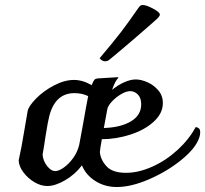

<svg xmlns="http://www.w3.org/2000/svg" viewBox="-20 -739 824 771"><path d="M784 -208Q784 -197 780 -186Q766 -144 709 -97.5Q652 -51 579.5 -19.5Q507 12 449 12Q401 12 363 -12Q325 -36 309 -75Q282 -39 242 -15.5Q202 8 170 8Q144 8 118 -7.5Q92 -23 74 -47Q56 -71 55 -95Q66 -143 78 -217L91 -293Q95 -313 125 -343.5Q155 -374 197 -396Q239 -418 277 -418Q312 -418 348 -397Q355 -414 359 -418.5Q363 -423 371 -424L453 -429L456 -427Q443 -416 430 -378Q454 -398 479.5 -409Q505 -420 525 -420Q546 -420 571.5 -409Q597 -398 615.5 -376.5Q634 -355 634 -325Q634 -284 597.5 -250.5Q561 -217 503.5 -198.5Q446 -180 389 -180Q382 -142 381 -128Q384 -97 408 -71Q432 -45 486 -45Q536 -45 591 -69.5Q646 -94 692.5 -136.5Q739 -179 766 -229Q776 -227 780 -222Q784 -217 784 -208ZM411 -301 397 -225Q464 -227 505.5 -251.5Q547 -276 547 -320Q547 -346 533.5 -359.5Q520 -373 503 -373Q487 -373 466.5 -361Q446 -349 430 -332Q414 -315 411 -301ZM298 -157 313 -238Q327 -318 334 -353Q310 -365 279 -365Q200 -365 177 -269Q173 -255 162 -187Q158 -157 151 -118Q153 -93 169 -72.5Q185 -52 202 -52Q216 -52 236 -66Q256 -80 273.5 -104Q291 -128 298 -157ZM402 -493Q390 -493 380 -505Q439 -575 468 -613Q497 -651 537 -709Q544 -719 553 -719Q567 -719 594.5 -704.5Q622 -690 622 -680Q622 -674 608 -661Q570 -627 510.5 -576Q451 -525 419 -499Q412 -493 402 -493Z"/></svg>

Font: Charmonman
Style: Bold
Weight: 700
Designer: Ekaluck Peanpanawate
Foundry: Cadson Demak Co.,Ltd.
Version: Version 1.000; ttfautohint (v1.6)